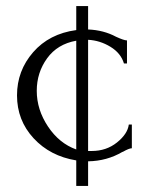

<svg xmlns="http://www.w3.org/2000/svg" viewBox="-20 -524 476 632"><path d="M270 88H231V4Q145 -10 90.5 -69Q36 -128 36 -210Q36 -291 89 -352Q142 -413 231 -425V-504H270V-427Q321 -425 362 -403Q388 -391 398 -391V-315H388Q378 -349 343.5 -370Q309 -391 270 -393V-27H282Q330 -27 365 -55Q400 -83 404 -114H414V-36Q405 -36 384 -24H383Q332 6 270 7ZM101 -225Q101 -163 138 -107.5Q175 -52 231 -32V-390Q169 -379 135 -332Q101 -285 101 -225Z"/></svg>

Font: Forum
Style: Regular
Weight: 400
Designer: Denis Masharov
Foundry: Denis Masharov
Version: Version 1.000